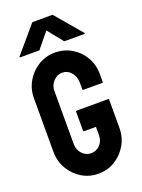

<svg xmlns="http://www.w3.org/2000/svg" viewBox="-169 -984 788 1069"><g transform="rotate(-20 225.0 -449.5)"><path d="M223 10Q169 10 125 -17Q81 -44 54.5 -89.5Q28 -135 28 -191V-508Q28 -562 54.5 -607.5Q81 -653 125.5 -680Q170 -707 223 -707Q278 -707 322.5 -680.5Q367 -654 393 -609Q419 -564 419 -508V-462Q419 -458 414 -458H302Q298 -458 298 -462V-500Q298 -538 276.5 -563Q255 -588 223 -588Q194 -588 171.5 -564Q149 -540 149 -508V-191Q149 -158 171 -134.5Q193 -111 223 -111Q255 -111 276.5 -134Q298 -157 298 -191V-240H228Q223 -240 223 -245V-357Q223 -362 228 -362H415Q419 -362 419 -357V-191Q419 -135 392.5 -89.5Q366 -44 322 -17Q278 10 223 10ZM35 -748Q29 -748 31 -752L161 -905Q163 -909 167 -909H282Q286 -909 288 -905L418 -752Q420 -748 414 -748H297Q293 -748 292 -752L222 -839L151 -752Q150 -748 146 -748Z"/></g></svg>

Font: Staatliches
Style: Regular
Weight: 400
Designer: Brian LaRossa & Erica Carras
Foundry: Type Brut Foundry
Version: Version 1.000; ttfautohint (v1.8.2) -l 8 -r 50 -G 200 -x 14 